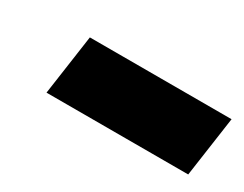

<svg xmlns="http://www.w3.org/2000/svg" viewBox="-34 -491 517 406"><g transform="rotate(30 224.5 -287.5)"><path d="M82 -214 103 -361H449L428 -214Z"/></g></svg>

Font: Lexend
Style: Bold Italic
Weight: 700
Italic angle: -8.13011°
Designer: Bonnie Shaver-Troup, Thomas Jockin
Foundry: Lexend
Version: Version 1.007